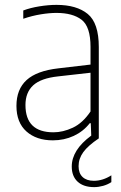

<svg xmlns="http://www.w3.org/2000/svg" viewBox="-20 -568 498 788"><path d="M197 8Q129.5 8 88.5 -28.5Q47.5 -65 47.5 -133.5Q47.5 -201.5 89.2 -239.5Q131 -277.5 219.5 -287.5L351.5 -303V-375.5Q351.5 -458.5 315 -486.8Q278.5 -515 211.5 -515Q183 -515 147.5 -509.2Q112 -503.5 75.5 -491V-525Q104.5 -536 141.8 -542Q179 -548 212 -548Q294.5 -548 340 -510.8Q385.5 -473.5 385.5 -375V0Q341.5 29.5 322 56.2Q302.5 83 302.5 114Q302.5 143 319 158.5Q335.5 174 365 174Q402 174 437 151.5V179.5Q422 189.5 403 194.8Q384 200 366.5 200Q323 200 298.8 177.8Q274.5 155.5 274.5 115.5Q274.5 47.5 354.5 -11.5L352.5 -62.5H348.5Q322 -28.5 282.5 -10.2Q243 8 197 8ZM84.5 -137Q84.5 -25 199.5 -25Q238.5 -25 279 -44Q319.5 -63 351.5 -110.5V-269.5L218.5 -254.5Q148 -247 116.2 -217.8Q84.5 -188.5 84.5 -137Z"/></svg>

Font: Encode Sans SmCnd Th
Style: Regular
Weight: 100
Width: 4
Designer: Multiple Designers
Foundry: Impallari Type
Version: Version 3.002; ttfautohint (v1.8.3) -l 8 -r 50 -G 200 -x 14 